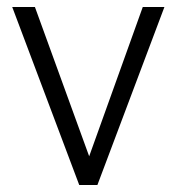

<svg xmlns="http://www.w3.org/2000/svg" viewBox="-20 -530 506 550"><path d="M15 -510H80L245 -56H226L389 -510H451L259 0H207Z"/></svg>

Font: Radio Canada Light
Style: Regular
Weight: 300
Designer: Charles Daoud, Etienne Aubert Bonn, Alexandre Saumier Demers, Jacques Le Bailly
Foundry: Radio-Canada
Version: Version 2.104;gftools[0.9.28.dev5+ged2979d]